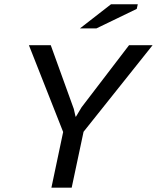

<svg xmlns="http://www.w3.org/2000/svg" viewBox="-20 -872 729 892"><path d="M114.3 0ZM273.4 -258.8 114.3 -662.1H215.8L322.8 -366.2L331.1 -330.1H333L358.9 -373.5L579.6 -662.1H689L368.2 -259.8L313 0H218.8ZM495.6 -852.1H620.1L615.2 -830.6L428.2 -740.2H351.6Z"/></svg>

Font: PT Astra Sans
Style: Italic
Weight: 400
Italic angle: -16°
Designer: A.Korolkova, I. Chaeva
Foundry: ParaType Ltd
Version: Version 1.001; ttfautohint (v1.6)